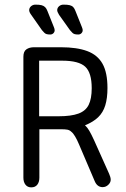

<svg xmlns="http://www.w3.org/2000/svg" viewBox="-20 -800 542 829"><path d="M150 -242H240Q262 -242 271.5 -240Q281 -238 288 -231Q296 -225 304.5 -210.5Q313 -196 321 -177L388 -20Q399 8 423 8Q437 8 447.5 -2Q458 -12 458 -24Q458 -30 456 -36.5Q454 -43 451 -50L386 -195Q374 -221 365.5 -235.5Q357 -250 347 -259Q382 -273 403.5 -293.5Q425 -314 434.5 -345Q444 -376 444 -420Q444 -487 422.5 -525Q401 -563 356.5 -579.5Q312 -596 243 -596H127Q107 -596 94 -587Q81 -578 81 -555V-33Q81 -14 90 -2.5Q99 9 115 9Q132 9 141 -2.5Q150 -14 150 -33ZM149 -298V-538H249Q320 -538 348 -512Q376 -486 376 -419Q376 -374 363 -347.5Q350 -321 318.5 -309.5Q287 -298 233 -298ZM235 -736 282 -670Q288 -663 292.5 -658.5Q297 -654 303 -652.5Q309 -651 318 -651Q326 -651 331.5 -656.5Q337 -662 337 -669Q337 -671 336.5 -674.5Q336 -678 334 -682L306 -752Q302 -763 296.5 -769Q291 -775 281.5 -777.5Q272 -780 254 -780Q243 -780 235 -773Q227 -766 227 -756Q227 -749 235 -736ZM114 -737 161 -670Q167 -663 171.5 -658.5Q176 -654 182 -652.5Q188 -651 197 -651Q205 -651 210.5 -656.5Q216 -662 216 -669Q216 -675 213 -682L185 -752Q181 -763 175 -769Q169 -775 159.5 -777.5Q150 -780 133 -780Q122 -780 114 -773Q106 -766 106 -756Q106 -748 114 -737Z"/></svg>

Font: Beiruti
Style: Regular
Weight: 400
Designer: Arlette Boutros
Foundry: Boutros
Version: Version 1.41